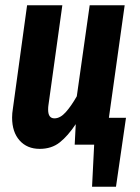

<svg xmlns="http://www.w3.org/2000/svg" viewBox="-20 -550 533 730"><path d="M459 -102 421 160H330L338 0H264L268 -78Q238 -33 207 -8.5Q176 16 131 16Q83 16 54.5 -16Q26 -48 26 -103Q26 -119 29 -137L83 -530H217L164 -149Q163 -143 163 -133Q163 -100 187 -100Q209 -100 230 -123.5Q251 -147 272 -184L321 -530H454L394 -102Z"/></svg>

Font: Fira Sans Compressed SemiBold
Style: Italic
Weight: 600
Width: 1
Italic angle: -8°
Designer: bBox Type GmbH & Carrois Corporate GbR & Edenspiekermann AG
Foundry: bBox Type GmbH & Carrois Corporate GbR & Edenspiekermann AG
Version: Version 4.301